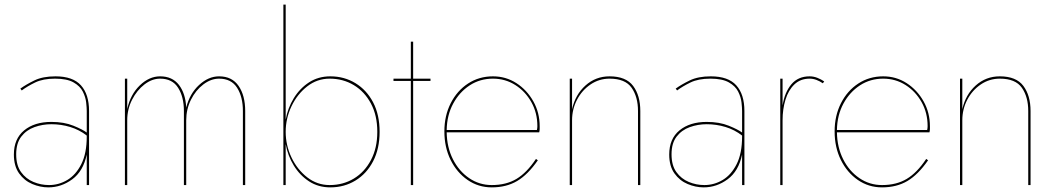

<svg xmlns="http://www.w3.org/2000/svg" viewBox="-20 -800 4560 830"><path d="M74 -409 68 -417Q93 -435 129 -452.5Q165 -470 220 -470Q295 -470 330 -431Q365 -392 365 -320V0H355V-132Q340 -60 292.5 -25Q245 10 189 10Q154 10 119.5 -4.5Q85 -19 62.5 -50.5Q40 -82 40 -132Q40 -200 84.5 -236.5Q129 -273 202 -273Q257 -273 297.5 -256.5Q338 -240 355 -227V-320Q355 -334 352.5 -357Q350 -380 338 -404Q326 -428 297.5 -444Q269 -460 218 -460Q166 -460 132 -443.5Q98 -427 74 -409ZM50 -133Q50 -85 71 -56Q92 -27 124.5 -13.5Q157 0 192 0Q234 0 271 -22Q308 -44 331.5 -90.5Q355 -137 355 -210V-214Q323 -239 283.5 -251Q244 -263 202 -263Q164 -263 129 -250.5Q94 -238 72 -209.5Q50 -181 50 -133Z M1040 -320V0H1030V-320Q1030 -381 1005 -420.5Q980 -460 927 -460Q892 -460 859 -435Q826 -410 805.5 -369Q785 -328 785 -280V0H775V-320Q775 -381 750 -420.5Q725 -460 672 -460Q637 -460 604.5 -435Q572 -410 551 -369Q530 -328 530 -280V0H520V-460H530V-329Q544 -392 584.5 -431Q625 -470 672 -470Q725 -470 753.5 -433Q782 -396 785 -335Q800 -395 840.5 -432.5Q881 -470 927 -470Q983 -470 1011.5 -428.5Q1040 -387 1040 -320Z M1621 -230Q1621 -157 1593 -103Q1565 -49 1516.5 -19.5Q1468 10 1408 10Q1356 10 1316 -16Q1276 -42 1250 -84.5Q1224 -127 1215 -177V0H1205V-780H1215V-283Q1224 -333 1250 -375.5Q1276 -418 1316 -444Q1356 -470 1408 -470Q1468 -470 1516.5 -440.5Q1565 -411 1593 -357.5Q1621 -304 1621 -230ZM1611 -230Q1611 -301 1583.5 -352.5Q1556 -404 1509.5 -432Q1463 -460 1405 -460Q1351 -460 1308 -426.5Q1265 -393 1240 -340.5Q1215 -288 1215 -230Q1215 -172 1240 -119.5Q1265 -67 1308 -33.5Q1351 0 1405 0Q1463 0 1509.5 -28Q1556 -56 1583.5 -108Q1611 -160 1611 -230Z M1681 -460H1756V-620H1766V-460H1841V-450H1766V0H1756V-450H1681Z M2106 10Q2048 10 2001.5 -22Q1955 -54 1928 -108.5Q1901 -163 1901 -232Q1901 -300 1928.5 -354Q1956 -408 2003.5 -439Q2051 -470 2111 -470Q2167 -470 2212.5 -440.5Q2258 -411 2285.5 -362Q2313 -313 2313 -254Q2313 -250 2313 -243Q2313 -236 2311 -228H1911Q1912 -163 1938 -111.5Q1964 -60 2008 -30Q2052 0 2106 0Q2168 0 2212.5 -26.5Q2257 -53 2297 -113L2305 -107Q2262 -45 2215.5 -17.5Q2169 10 2106 10ZM2111 -460Q2055 -460 2010.5 -431Q1966 -402 1939 -352Q1912 -302 1911 -238H2301Q2303 -246 2303 -255Q2303 -312 2277 -358.5Q2251 -405 2207.5 -432.5Q2164 -460 2111 -460Z M2738 -320Q2738 -381 2710.5 -420.5Q2683 -460 2615 -460Q2570 -460 2533 -435Q2496 -410 2474.5 -369Q2453 -328 2453 -280V0H2443V-460H2453V-328Q2467 -391 2511 -430.5Q2555 -470 2615 -470Q2686 -470 2717 -428.5Q2748 -387 2748 -320V0H2738Z M2907 -409 2901 -417Q2926 -435 2962 -452.5Q2998 -470 3053 -470Q3128 -470 3163 -431Q3198 -392 3198 -320V0H3188V-132Q3173 -60 3125.5 -25Q3078 10 3022 10Q2987 10 2952.5 -4.5Q2918 -19 2895.5 -50.5Q2873 -82 2873 -132Q2873 -200 2917.5 -236.5Q2962 -273 3035 -273Q3090 -273 3130.5 -256.5Q3171 -240 3188 -227V-320Q3188 -334 3185.5 -357Q3183 -380 3171 -404Q3159 -428 3130.5 -444Q3102 -460 3051 -460Q2999 -460 2965 -443.5Q2931 -427 2907 -409ZM2883 -133Q2883 -85 2904 -56Q2925 -27 2957.5 -13.5Q2990 0 3025 0Q3067 0 3104 -22Q3141 -44 3164.5 -90.5Q3188 -137 3188 -210V-214Q3156 -239 3116.5 -251Q3077 -263 3035 -263Q2997 -263 2962 -250.5Q2927 -238 2905 -209.5Q2883 -181 2883 -133Z M3363 -460V-344Q3372 -401 3401 -435.5Q3430 -470 3480 -470Q3497 -470 3513.5 -463.5Q3530 -457 3543 -448L3537 -440Q3524 -449 3509.5 -454.5Q3495 -460 3480 -460Q3440 -460 3414 -435Q3388 -410 3375.5 -369Q3363 -328 3363 -280V0H3353V-460Z M3793 10Q3735 10 3688.5 -22Q3642 -54 3615 -108.5Q3588 -163 3588 -232Q3588 -300 3615.5 -354Q3643 -408 3690.5 -439Q3738 -470 3798 -470Q3854 -470 3899.5 -440.5Q3945 -411 3972.5 -362Q4000 -313 4000 -254Q4000 -250 4000 -243Q4000 -236 3998 -228H3598Q3599 -163 3625 -111.5Q3651 -60 3695 -30Q3739 0 3793 0Q3855 0 3899.5 -26.5Q3944 -53 3984 -113L3992 -107Q3949 -45 3902.5 -17.5Q3856 10 3793 10ZM3798 -460Q3742 -460 3697.5 -431Q3653 -402 3626 -352Q3599 -302 3598 -238H3988Q3990 -246 3990 -255Q3990 -312 3964 -358.5Q3938 -405 3894.5 -432.5Q3851 -460 3798 -460Z M4425 -320Q4425 -381 4397.5 -420.5Q4370 -460 4302 -460Q4257 -460 4220 -435Q4183 -410 4161.5 -369Q4140 -328 4140 -280V0H4130V-460H4140V-328Q4154 -391 4198 -430.5Q4242 -470 4302 -470Q4373 -470 4404 -428.5Q4435 -387 4435 -320V0H4425Z"/></svg>

Font: Jost* Hairline
Style: Regular
Weight: 100
Version: Version 3.7